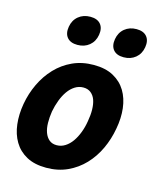

<svg xmlns="http://www.w3.org/2000/svg" viewBox="-118 -881 836 980"><g transform="rotate(15 300.0 -391.5)"><path d="M218 10Q156 10 114 -13Q72 -36 48.5 -75.5Q25 -115 19 -166.5Q13 -218 23 -275Q33 -332 57.5 -383.5Q82 -435 119.5 -474.5Q157 -514 207 -537Q257 -560 319 -560Q381 -560 423 -537Q465 -514 488.5 -475Q512 -436 518 -384.5Q524 -333 513 -275Q503 -218 479 -166.5Q455 -115 417.5 -75.5Q380 -36 330 -13Q280 10 218 10ZM240 -115Q264 -115 284.5 -128Q305 -141 320.5 -163Q336 -185 347 -214Q358 -243 363 -275Q369 -308 368.5 -337Q368 -366 360.5 -387.5Q353 -409 337 -422Q321 -435 297 -435Q273 -435 252.5 -422Q232 -409 216.5 -387Q201 -365 190 -336Q179 -307 173 -275Q168 -243 168.5 -214Q169 -185 177 -163Q185 -141 200.5 -128Q216 -115 240 -115ZM454 -637Q417 -637 399.5 -658Q382 -679 388 -715Q394 -751 419.5 -772Q445 -793 482 -793Q519 -793 536.5 -772Q554 -751 548 -715Q542 -679 516.5 -658Q491 -637 454 -637ZM210 -637Q173 -637 155.5 -658Q138 -679 144 -715Q150 -751 175.5 -772Q201 -793 238 -793Q275 -793 292.5 -772Q310 -751 304 -715Q298 -679 272.5 -658Q247 -637 210 -637Z"/></g></svg>

Font: Maple Mono NL ExtraBold
Style: Italic
Weight: 800
Italic angle: -10°
Monospace: yes
Designer: subframe7536
Version: Version 7.000